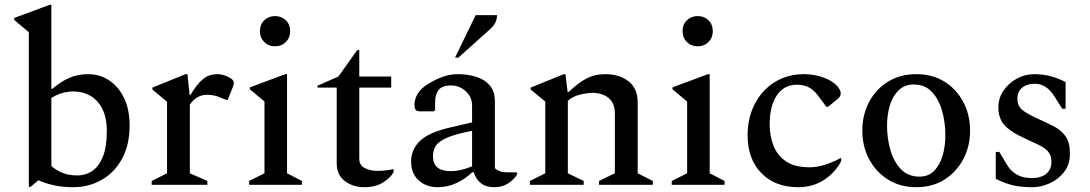

<svg xmlns="http://www.w3.org/2000/svg" viewBox="-20 -770 4542 800"><path d="M100 9V-636L39 -687V-695L187 -750H194V-400H198Q236 -432 271 -446.5Q306 -461 347 -461Q396 -461 435 -435Q474 -409 497 -361.5Q520 -314 520 -247Q520 -166 488.5 -108.5Q457 -51 403.5 -20.5Q350 10 285 10Q243 10 207 2.5Q171 -5 140 -19L107 9ZM286 -389Q238 -389 194 -362V-78Q219 -57 245 -48Q271 -39 303 -39Q336 -39 363.5 -57Q391 -75 408 -115.5Q425 -156 425 -223Q425 -280 406 -317Q387 -354 355.5 -371.5Q324 -389 286 -389Z M612 0V-16L676 -48V-346L615 -397V-405L753 -461H761L770 -375H774Q797 -413 816 -431.5Q835 -450 852 -455.5Q869 -461 887 -461Q896 -461 906.5 -458.5Q917 -456 924 -453Q936 -448 945 -441Q954 -434 954 -425Q954 -416 950 -407L929 -354H922L887 -368Q875 -372 864 -373.5Q853 -375 842 -375Q799 -375 771 -334V-48L844 -16V0Z M1126 -577Q1099 -577 1081 -595Q1063 -613 1063 -640Q1063 -668 1081 -685.5Q1099 -703 1126 -703Q1153 -703 1171 -685.5Q1189 -668 1189 -640Q1189 -613 1171 -595Q1153 -577 1126 -577ZM1018 0V-16L1082 -48V-347L1021 -398V-406L1169 -461H1176V-48L1238 -16V0Z M1498 10Q1450 10 1416.5 -16Q1383 -42 1383 -89V-405H1303V-413L1390 -451L1468 -561H1477V-451H1610V-405H1477V-108Q1477 -82 1499.5 -70Q1522 -58 1553 -58Q1572 -58 1588 -60Q1604 -62 1617 -65H1620V-53Q1608 -30 1576.5 -10Q1545 10 1498 10Z M1804 10Q1756 10 1724.5 -18.5Q1693 -47 1693 -97Q1693 -146 1728.5 -181.5Q1764 -217 1852 -238L1947 -260V-330Q1947 -366 1920.5 -390Q1894 -414 1859 -414Q1822 -414 1807.5 -395Q1793 -376 1793 -343V-311L1788 -306H1733Q1718 -306 1712.5 -311.5Q1707 -317 1707 -335Q1707 -357 1720.5 -379.5Q1734 -402 1762 -419Q1792 -438 1823 -449.5Q1854 -461 1889 -461Q1927 -461 1962.5 -450.5Q1998 -440 2020 -415Q2042 -390 2042 -348V-69Q2049 -62 2061.5 -57Q2074 -52 2096 -52H2131L2135 -50V-44Q2123 -23 2098.5 -6.5Q2074 10 2039 10Q2005 10 1984 -6.5Q1963 -23 1954 -52H1947Q1921 -26 1883.5 -8Q1846 10 1804 10ZM1784 -119Q1784 -57 1857 -57Q1879 -57 1899.5 -61.5Q1920 -66 1947 -77V-225Q1875 -211 1840 -195Q1805 -179 1794.5 -160.5Q1784 -142 1784 -119ZM1876 -530 1962 -707H2051Q2051 -691 2044 -676Q2037 -661 2016 -643L1890 -530Z M2188 0V-16L2252 -48V-347L2191 -397V-405L2329 -461H2336L2345 -387H2350Q2388 -424 2423 -442.5Q2458 -461 2502 -461Q2560 -461 2598.5 -431.5Q2637 -402 2637 -343V-48L2700 -16V0H2476V-16L2542 -48V-297Q2542 -340 2516 -361.5Q2490 -383 2449 -383Q2424 -383 2394 -375Q2364 -367 2346 -350V-48L2412 -16V0Z M2887 -577Q2860 -577 2842 -595Q2824 -613 2824 -640Q2824 -668 2842 -685.5Q2860 -703 2887 -703Q2914 -703 2932 -685.5Q2950 -668 2950 -640Q2950 -613 2932 -595Q2914 -577 2887 -577ZM2779 0V-16L2843 -48V-347L2782 -398V-406L2930 -461H2937V-48L2999 -16V0Z M3306 10Q3209 10 3152 -49Q3095 -108 3095 -206Q3095 -280 3125.5 -338Q3156 -396 3209 -428.5Q3262 -461 3330 -461Q3372 -461 3410 -447.5Q3448 -434 3468 -412Q3483 -394 3483 -382Q3483 -374 3480.5 -369.5Q3478 -365 3471 -358L3430 -325H3423L3389 -371Q3374 -392 3353 -404.5Q3332 -417 3300 -417Q3247 -417 3217 -373Q3187 -329 3187 -252Q3187 -205 3202.5 -164Q3218 -123 3254.5 -98Q3291 -73 3354 -73Q3382 -73 3414 -82.5Q3446 -92 3482 -111H3485V-99Q3462 -53 3415 -21.5Q3368 10 3306 10Z M3798 10Q3731 10 3680.5 -21.5Q3630 -53 3601.5 -106.5Q3573 -160 3573 -226Q3573 -292 3601.5 -345.5Q3630 -399 3680.5 -430Q3731 -461 3798 -461Q3865 -461 3915 -430Q3965 -399 3993.5 -345.5Q4022 -292 4022 -226Q4022 -160 3993.5 -106.5Q3965 -53 3915 -21.5Q3865 10 3798 10ZM3811 -34Q3849 -34 3873 -59Q3897 -84 3908 -123Q3919 -162 3919 -206Q3919 -259 3905.5 -307.5Q3892 -356 3863 -387Q3834 -418 3787 -418Q3749 -418 3724 -393.5Q3699 -369 3687.5 -330Q3676 -291 3676 -247Q3676 -194 3690 -145Q3704 -96 3734 -65Q3764 -34 3811 -34Z M4281 10Q4233 10 4198.5 1.5Q4164 -7 4129 -25V-137H4144L4176 -83Q4209 -28 4278 -28Q4318 -28 4339.5 -46Q4361 -64 4361 -96Q4361 -122 4347.5 -138Q4334 -154 4308.5 -166Q4283 -178 4247 -195Q4195 -218 4167.5 -246Q4140 -274 4140 -323Q4140 -362 4161.5 -393Q4183 -424 4217 -442.5Q4251 -461 4289 -461Q4325 -461 4357 -452.5Q4389 -444 4420 -428V-317H4406L4373 -369Q4340 -421 4292 -421Q4259 -421 4239 -404.5Q4219 -388 4219 -359Q4219 -327 4242.5 -309.5Q4266 -292 4316 -270Q4345 -257 4373 -242.5Q4401 -228 4419.5 -202.5Q4438 -177 4438 -130Q4438 -84 4413.5 -53Q4389 -22 4353 -6Q4317 10 4281 10Z"/></svg>

Font: Spectral Medium
Style: Regular
Weight: 500
Designer: Jean-Baptiste Levee
Foundry: Production Type
Version: Version 2.001